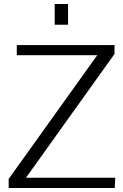

<svg xmlns="http://www.w3.org/2000/svg" viewBox="-20 -940 614 960"><path d="M23.4 0V-45.4L466.3 -664.1H64V-714.8H552.7V-670.4L109.9 -51.3H556.2L553.7 0ZM253.4 -816.4V-919.9H320.3V-816.4Z"/></svg>

Font: Pontano Sans Light
Style: Regular
Weight: 300
Designer: Vernon Adams
Foundry: Vernon Adams
Version: Version 2.001